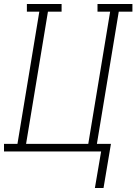

<svg xmlns="http://www.w3.org/2000/svg" viewBox="-35 -755 680 957"><path d="M481 182H438L469 0H-15V-38H52L161 -697H99V-735H272V-697H204L95 -38H405L514 -697H451V-735H625V-697H557L448 -38H518Z"/></svg>

Font: Iosevka Etoile XLtObl
Style: Regular
Weight: 200
Italic angle: -9°
Designer: Belleve Invis
Foundry: Belleve Invis
Version: Version 15.5.2; ttfautohint (v1.8.4)